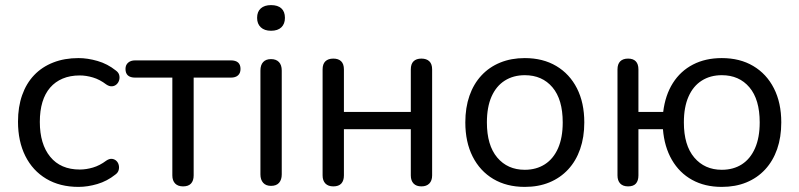

<svg xmlns="http://www.w3.org/2000/svg" viewBox="-20 -723 3131 752"><path d="M287.5 9Q214.5 9 161.2 -22.8Q108 -54.5 79.2 -112Q50.5 -169.5 50.5 -246.5Q50.5 -304.5 66.8 -350.5Q83 -396.5 113.8 -428.8Q144.5 -461 188.5 -478.2Q232.5 -495.5 287.5 -495.5Q323 -495.5 362 -484.2Q401 -473 433.5 -447Q444 -439.5 446.8 -429.5Q449.5 -419.5 446.8 -409.5Q444 -399.5 436.8 -392.8Q429.5 -386 419 -385Q408.5 -384 396.5 -392Q371 -411.5 344.2 -419.5Q317.5 -427.5 292.5 -427.5Q254.5 -427.5 225.5 -415.2Q196.5 -403 176.5 -380Q156.5 -357 146.2 -323.2Q136 -289.5 136 -245.5Q136 -158.5 176.8 -108.8Q217.5 -59 292.5 -59Q317.5 -59 344 -66.8Q370.5 -74.5 396.5 -94Q408.5 -102 418.8 -100.8Q429 -99.5 436 -92.8Q443 -86 445.2 -76Q447.5 -66 444.5 -56Q441.5 -46 431.5 -39Q399.5 -13.5 361.2 -2.2Q323 9 287.5 9Z M697 7Q677 7 666 -4.2Q655 -15.5 655 -36V-419H509.5Q471.5 -419 471.5 -453Q471.5 -468.5 481.8 -477.5Q492 -486.5 509.5 -486.5H884Q922 -486.5 922 -453Q922 -436.5 912.2 -427.8Q902.5 -419 884 -419H738.5V-36Q738.5 -15.5 728.2 -4.2Q718 7 697 7Z M1041.5 5Q1021.5 5 1010.8 -7Q1000 -19 1000 -40V-446.5Q1000 -468.5 1010.8 -480Q1021.5 -491.5 1041.5 -491.5Q1061.5 -491.5 1072.5 -480Q1083.5 -468.5 1083.5 -446.5V-40Q1083.5 -19 1073 -7Q1062.5 5 1041.5 5ZM1041.5 -602.5Q1016 -602.5 1001.5 -616Q987 -629.5 987 -653Q987 -677.5 1001.5 -690.2Q1016 -703 1041.5 -703Q1068 -703 1082 -690.2Q1096 -677.5 1096 -653Q1096 -629.5 1082 -616Q1068 -602.5 1041.5 -602.5Z M1285.5 7Q1265.5 7 1254.5 -4.2Q1243.5 -15.5 1243.5 -36V-451Q1243.5 -472.5 1254.5 -483Q1265.5 -493.5 1285.5 -493.5Q1305.5 -493.5 1316.2 -483Q1327 -472.5 1327 -451V-284.5H1589V-451Q1589 -472.5 1599.8 -483Q1610.5 -493.5 1630.5 -493.5Q1650.5 -493.5 1661.5 -483Q1672.5 -472.5 1672.5 -451V-36Q1672.5 -15.5 1661.5 -4.2Q1650.5 7 1630.5 7Q1610.5 7 1599.8 -4.2Q1589 -15.5 1589 -36V-217H1327V-36Q1327 -15.5 1316.8 -4.2Q1306.5 7 1285.5 7Z M2035.3 9Q1964.5 9 1912.2 -22Q1860 -53 1831.2 -109.8Q1802.5 -166.6 1802.5 -243.7Q1802.5 -301.5 1818.7 -347.9Q1834.8 -394.2 1865.6 -427.4Q1896.3 -460.5 1939.4 -478Q1982.5 -495.5 2035.3 -495.5Q2106.4 -495.5 2158.7 -464.5Q2211 -433.5 2239.8 -377Q2268.5 -320.5 2268.5 -243.5Q2268.5 -185.7 2252.2 -139.1Q2236 -92.5 2205.2 -59.3Q2174.4 -26.2 2131.7 -8.6Q2089 9 2035.3 9ZM2035.3 -58Q2080.5 -58 2114 -79.5Q2147.5 -101 2165.8 -142.5Q2184 -184 2184 -243.4Q2184 -333.5 2143.8 -381Q2103.5 -428.5 2035.5 -428.5Q1990.5 -428.5 1957 -407.2Q1923.5 -386 1905.2 -344.8Q1887 -303.5 1887 -243.5Q1887 -154 1927.5 -106Q1968 -58 2035.3 -58Z M2807 9Q2740.5 9 2690.8 -18.5Q2641 -46 2611.5 -97Q2582 -148 2576.5 -217H2480.5V-36Q2480.5 -15.5 2470.8 -4.2Q2461 7 2440 7Q2420 7 2409.2 -4.2Q2398.5 -15.5 2398.5 -36V-451Q2398.5 -472 2409.2 -482.8Q2420 -493.5 2440 -493.5Q2460 -493.5 2470.2 -482.8Q2480.5 -472 2480.5 -451V-284.5H2577.5Q2585.5 -350.5 2615.5 -397.8Q2645.5 -445 2694.2 -470.2Q2743 -495.5 2807 -495.5Q2878 -495.5 2930.2 -464.5Q2982.5 -433.5 3011.2 -377Q3040 -320.5 3040 -243.5Q3040 -185.5 3023.8 -139Q3007.5 -92.5 2976.8 -59.2Q2946 -26 2903.2 -8.5Q2860.5 9 2807 9ZM2807 -58Q2852.5 -58 2885.8 -79.5Q2919 -101 2937.2 -142.5Q2955.5 -184 2955.5 -243.5Q2955.5 -333.5 2915.2 -381Q2875 -428.5 2807 -428.5Q2762 -428.5 2728.5 -407.2Q2695 -386 2676.8 -344.8Q2658.5 -303.5 2658.5 -243.5Q2658.5 -154 2699.2 -106Q2740 -58 2807 -58Z"/></svg>

Font: Nunito ExtraLight
Style: Regular
Weight: 200
Designer: Vernon Adams
Foundry: Vernon Adams
Version: Version 3.602;April 4, 2023;FontCreator 14.0.0.2856 64-bit